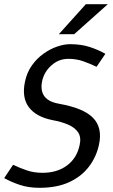

<svg xmlns="http://www.w3.org/2000/svg" viewBox="-27 -887 542 917"><path d="M446 -197.3Q434 -139.3 398.5 -92Q363 -44.7 304 -17.3Q245 10 161.7 10L176.2 -61.7Q246.2 -61.7 293.2 -96.8Q340.2 -131.8 353.3 -194Q361.7 -231.3 346.2 -254.6Q330.7 -277.8 298.3 -291.8Q266 -305.7 223.5 -313.3Q144.7 -329.2 110.5 -375.4Q76.3 -421.7 92.3 -496.7Q101.3 -540.7 125.1 -574.2Q148.8 -607.7 180.5 -630.3Q212.2 -653 245.7 -664.5Q279.2 -676 307.7 -676L299.2 -606Q254 -606 219.2 -575.3Q184.3 -544.7 174.3 -500Q168 -470.8 174.6 -448.2Q181.2 -425.7 201 -411.6Q220.8 -397.5 253.7 -391.7Q371.8 -371 417.4 -324.2Q463 -277.3 446 -197.3ZM299.2 -606 307.7 -676Q360 -676 401.2 -662.7Q442.3 -649.3 476.3 -630L434.2 -568Q401.2 -583.8 369.1 -594.9Q337 -606 299.2 -606ZM176.2 -61.7 161.7 10Q109.3 10 67.8 -3.9Q26.2 -17.8 -7 -36.3L35.5 -100Q68.5 -84.2 102.2 -72.9Q135.8 -61.7 176.2 -61.7ZM488 -867 327.3 -723.7H254L383 -867Z"/></svg>

Font: Epunda Sans Light
Style: Italic
Weight: 300
Italic angle: -12.0243°
Designer: Simon Atzbach
Foundry: typofactur
Version: Version 2.204